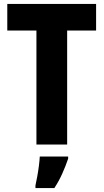

<svg xmlns="http://www.w3.org/2000/svg" viewBox="-20 -734 526 975"><path d="M321 0H165V-579H17V-714H468V-579H321ZM326 72Q313 110 296 148Q279 186 256 221H160V208Q164 190 169 163Q174 136 177.5 108.5Q181 81 182 61H326Z"/></svg>

Font: Noto Sans Arabic Cond ExtBd
Style: Regular
Weight: 800
Width: 3
Designer: Monotype Design Team, Nadine Chahine, Nizar Qandah and Khaled Hosny
Foundry: Monotype Imaging Inc.
Version: Version 2.012; ttfautohint (v1.8.4.7-5d5b)